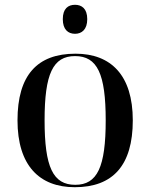

<svg xmlns="http://www.w3.org/2000/svg" viewBox="-20 -771 627 801"><path d="M293 -630C321 -630 344 -648 344 -691C344 -735 321 -751 293 -751C264 -751 242 -735 242 -691C242 -648 264 -630 293 -630ZM292 10C451 10 534 -81 534 -269C534 -457 443 -547 295 -547C135 -547 53 -457 53 -269C53 -81 144 10 292 10ZM294 0C201 0 166 -74 166 -269C166 -463 201 -537 293 -537C386 -537 421 -463 421 -269C421 -74 386 0 294 0Z"/></svg>

Font: Noto Serif Display Medium
Style: Regular
Weight: 500
Designer: Monotype Design Team
Foundry: Monotype Imaging Inc.
Version: Version 2.009